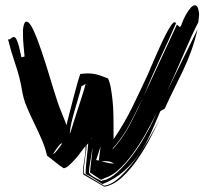

<svg xmlns="http://www.w3.org/2000/svg" viewBox="-20 -603 784 727"><path d="M731 -519Q709 -477 679 -406.5Q649 -336 613 -258Q642 -316 669.5 -373Q697 -430 728 -492Q718 -449 704.5 -411.5Q691 -374 674.5 -339Q658 -304 640 -268Q622 -232 604 -192L587 -182Q570 -141 551.5 -99.5Q533 -58 507.5 -21Q482 16 448 46Q414 76 368 94Q353 85 337 74Q321 63 305 56Q305 55 304.5 54Q304 53 304 51Q304 43 305.5 25.5Q307 8 309 -10Q311 -28 312.5 -42.5Q314 -57 314 -60L308 -54Q308 -47 306.5 -33.5Q305 -20 302.5 -5Q300 10 298.5 24.5Q297 39 297 48V53L374 100Q403 97 435.5 66Q468 35 498 -7Q528 -49 552 -92Q573 -129 585 -153Q571 -123 551 -84Q529 -41 501.5 -1Q474 39 442 68.5Q410 98 375 104L296 58Q294 54 294 49Q294 33 299 5Q304 -23 304 -42V-50Q299 -45 289 -31Q279 -17 266.5 -2.5Q254 12 241.5 23Q229 34 221 34Q204 23 189 10.5Q174 -2 158 -14Q151 -45 137.5 -76Q124 -107 109 -137.5Q94 -168 81 -199Q68 -230 63 -263Q55 -311 38.5 -359Q22 -407 10 -455L14 -453Q19 -455 23.5 -459Q28 -463 32 -463Q38 -463 43 -452.5Q48 -442 51.5 -428.5Q55 -415 57.5 -402.5Q60 -390 61 -386L73 -389Q71 -411 69 -432.5Q67 -454 67 -476V-486Q67 -493 68.5 -501Q70 -509 72.5 -515Q75 -521 80 -521Q92 -521 107 -488Q122 -455 138 -407.5Q154 -360 169.5 -308Q185 -256 198 -217Q201 -207 206.5 -193.5Q212 -180 217 -167Q222 -154 226.5 -143.5Q231 -133 232 -129Q235 -144 242 -170.5Q249 -197 256.5 -226.5Q264 -256 271.5 -282.5Q279 -309 284 -323Q292 -324 299 -324.5Q306 -325 312 -325Q332 -325 348 -320.5Q364 -316 389 -306Q396 -291 400 -268Q404 -245 406.5 -219Q409 -193 409.5 -166Q410 -139 410 -116V-76Q451 -136 481.5 -198.5Q512 -261 542 -326Q545 -333 552 -350Q559 -367 568.5 -388Q578 -409 588.5 -432.5Q599 -456 609 -475Q619 -494 627.5 -506.5Q636 -519 641 -519L647 -516Q631 -479 615.5 -445Q600 -411 584.5 -378Q569 -345 554 -310.5Q539 -276 524 -239L650 -510L660 -501L665 -504Q667 -511 672.5 -524Q678 -537 685.5 -550Q693 -563 701.5 -573Q710 -583 719 -583Q723 -583 726 -579Q729 -575 730.5 -569Q732 -563 733 -557.5Q734 -552 734 -549ZM250 -112Q255 -128 261.5 -148.5Q268 -169 275.5 -192Q283 -215 289.5 -235.5Q296 -256 300 -269.5Q304 -283 304 -285V-286L293 -278H289Q284 -257 277 -233.5Q270 -210 263 -186Q256 -162 250.5 -138.5Q245 -115 244 -95Q245 -98 250 -112ZM366 81Q394 77 423.5 50Q453 23 479 -11.5Q505 -46 525.5 -81.5Q546 -117 557 -140L574 -177Q553 -135 531 -96Q507 -54 482 -20Q457 14 431 38Q405 62 380 70L362 78L321 50Q321 44 322.5 31.5Q324 19 325.5 5Q327 -9 328.5 -22Q330 -35 330 -44Q329 -36 327 -22.5Q325 -9 322.5 4.5Q320 18 318.5 30Q317 42 317 48Q317 53 322.5 58Q328 63 335.5 67.5Q343 72 351.5 76Q360 80 365 83ZM522 -234Q497 -183 471 -133Q445 -83 407 -41V-38Q445 -80 472 -131.5Q499 -183 522 -234ZM354 5 361 -49 344 3ZM213 -60Q210 -60 205.5 -54.5Q201 -49 196 -42.5Q191 -36 187 -29.5Q183 -23 182 -21L183 -20Q185 -21 190 -26.5Q195 -32 200 -38.5Q205 -45 209 -51Q213 -57 215 -59ZM412 16Q397 7 378 7L364 8Q375 10 386 13Q397 16 408 16ZM327 -80V-71Q327 -73 327 -74Q328 -77 328 -80ZM328 -62Q328 -64 327 -65Q327 -64 328 -62ZM589 -161Q587 -157 585 -153Q587 -157 589 -161Z"/></svg>

Font: Finger Paint
Style: Regular
Weight: 400
Designer: Ralph du Carrois
Foundry: Ralph du Carrois
Version: Version 1.002